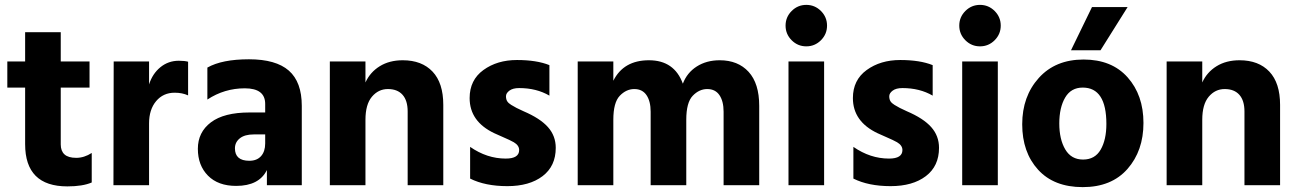

<svg xmlns="http://www.w3.org/2000/svg" viewBox="-20 -759 5322 787"><path d="M256 5Q83 5 83 -168V-400H10V-507H83V-627H229V-507H347V-400H229V-167Q229 -140 244.5 -126Q260 -112 292.5 -112Q325 -112 356 -132V-11Q319 5 256 5Z M591 0H445L446 -507H591V-413Q605 -457 637.5 -483.5Q670 -510 713 -510Q737 -510 751 -506V-368Q727 -379 696 -379Q649 -379 620 -344.5Q591 -310 591 -253Z M948 3Q874 3 832.5 -39Q791 -81 791 -149Q791 -217 844.5 -257.5Q898 -298 1003 -298H1067V-333Q1067 -397 983.5 -397Q900 -397 830 -351V-482Q890 -516 1000.5 -516Q1111 -516 1164 -469.5Q1217 -423 1217 -325V0H1074V-62Q1042 3 948 3ZM1002 -100Q1033 -100 1050 -119Q1067 -138 1067 -171V-208H1020Q983 -208 963 -192Q943 -176 943 -151Q943 -100 1002 -100Z M1797 0H1651V-302Q1651 -347 1630 -370.5Q1609 -394 1570 -394Q1531 -394 1504.5 -362.5Q1478 -331 1478 -268V0H1332V-507H1478V-421Q1497 -463 1536.5 -487.5Q1576 -512 1631 -512Q1709 -512 1753 -465.5Q1797 -419 1797 -329Z M2258 -153Q2258 -78 2204 -37Q2150 4 2059.5 4Q1969 4 1907 -27V-157Q1976 -109 2053 -109Q2108 -109 2108 -144Q2108 -163 2086 -176Q2070 -185 2043 -196.5Q2016 -208 2006 -213Q1905 -261 1905 -357Q1905 -431 1961.5 -472Q2018 -513 2099 -513Q2180 -513 2232 -492V-367Q2179 -398 2108 -398Q2082 -398 2068 -387.5Q2054 -377 2054 -364.5Q2054 -352 2059 -344Q2064 -336 2075.5 -329Q2087 -322 2097.5 -316.5Q2108 -311 2126 -303Q2194 -274 2226 -238Q2258 -202 2258 -153Z M3092 0H2946V-301Q2946 -344 2929 -369Q2912 -394 2879 -394Q2846 -394 2819.5 -366.5Q2793 -339 2793 -268V0H2647V-301Q2647 -344 2630 -369Q2613 -394 2580 -394Q2547 -394 2520.5 -366.5Q2494 -339 2494 -268V0H2348V-507H2494V-428Q2536 -512 2640 -512Q2744 -512 2779 -416Q2796 -461 2836 -486.5Q2876 -512 2930 -512Q3005 -512 3048.5 -464.5Q3092 -417 3092 -325Z M3345 -714Q3370 -689 3370 -654Q3370 -619 3345 -594Q3320 -569 3285 -569Q3250 -569 3225 -594Q3200 -619 3200 -654Q3200 -689 3225 -714Q3250 -739 3285 -739Q3320 -739 3345 -714ZM3358 0H3212V-507H3358Z M3829 -153Q3829 -78 3775 -37Q3721 4 3630.5 4Q3540 4 3478 -27V-157Q3547 -109 3624 -109Q3679 -109 3679 -144Q3679 -163 3657 -176Q3641 -185 3614 -196.5Q3587 -208 3577 -213Q3476 -261 3476 -357Q3476 -431 3532.5 -472Q3589 -513 3670 -513Q3751 -513 3803 -492V-367Q3750 -398 3679 -398Q3653 -398 3639 -387.5Q3625 -377 3625 -364.5Q3625 -352 3630 -344Q3635 -336 3646.5 -329Q3658 -322 3668.5 -316.5Q3679 -311 3697 -303Q3765 -274 3797 -238Q3829 -202 3829 -153Z M4057 -714Q4082 -689 4082 -654Q4082 -619 4057 -594Q4032 -569 3997 -569Q3962 -569 3937 -594Q3912 -619 3912 -654Q3912 -689 3937 -714Q3962 -739 3997 -739Q4032 -739 4057 -714ZM4070 0H3924V-507H4070Z M4491 -553H4370L4456 -730H4602ZM4515 -251Q4515 -400 4418 -400Q4370 -400 4346 -359Q4322 -318 4322 -253Q4322 -188 4346.5 -146.5Q4371 -105 4419.5 -105Q4468 -105 4491.5 -145.5Q4515 -186 4515 -251ZM4421.5 -515Q4537 -515 4602 -442Q4667 -369 4667 -255Q4667 -141 4601.5 -66.5Q4536 8 4418 8Q4300 8 4235 -63.5Q4170 -135 4170 -249.5Q4170 -364 4238 -439.5Q4306 -515 4421.5 -515Z M5227 0H5081V-302Q5081 -347 5060 -370.5Q5039 -394 5000 -394Q4961 -394 4934.5 -362.5Q4908 -331 4908 -268V0H4762V-507H4908V-421Q4927 -463 4966.5 -487.5Q5006 -512 5061 -512Q5139 -512 5183 -465.5Q5227 -419 5227 -329Z"/></svg>

Font: Hind Vadodara
Style: Bold
Weight: 700
Designer: Hitesh Malaviya
Foundry: Indian Type Foundry
Version: Version 0.702;PS 1.0;hotconv 1.0.81;makeotf.lib2.5.63406